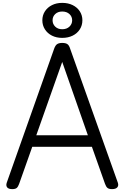

<svg xmlns="http://www.w3.org/2000/svg" viewBox="-20 -1299 865 1333"><path d="M65 14Q39 14 29.5 1.5Q20 -11 27 -31L356 -961Q364 -984 376.5 -992.5Q389 -1001 412 -1001Q436 -1001 448 -992.5Q460 -984 467 -961L798 -31Q805 -11 794.5 1.5Q784 14 758 14Q736 14 726 5.5Q716 -3 709 -23L618 -280H204L113 -23Q106 -3 96.5 5.5Q87 14 65 14ZM232 -360H590L412 -869ZM412 -1036Q372 -1036 341 -1051.5Q310 -1067 292 -1095Q274 -1123 274 -1158Q274 -1193 292 -1220.5Q310 -1248 341 -1263.5Q372 -1279 412 -1279Q453 -1279 484.5 -1263.5Q516 -1248 534 -1220.5Q552 -1193 552 -1158Q552 -1123 534 -1095Q516 -1067 484.5 -1051.5Q453 -1036 412 -1036ZM412 -1096Q443 -1096 462 -1114Q481 -1132 481 -1158Q481 -1184 462 -1201.5Q443 -1219 412 -1219Q382 -1219 363.5 -1201.5Q345 -1184 345 -1158Q345 -1132 363.5 -1114Q382 -1096 412 -1096Z"/></svg>

Font: Playwrite PL
Style: Regular
Weight: 400
Designer: Veronika Burian, José Scaglione
Foundry: TypeTogether
Version: Version 1.002